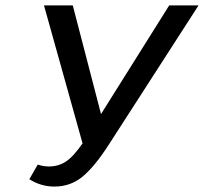

<svg xmlns="http://www.w3.org/2000/svg" viewBox="-20 -678 751 707"><path d="M711 -658 381 -146Q329 -65 284.5 -28Q240 9 180 9Q131 9 88 -18L119 -72Q139 -65 160 -65Q195 -65 222.5 -83Q250 -101 284 -150L142 -658H248L352 -258L603 -658Z"/></svg>

Font: Ysabeau Semibold
Style: Italic
Weight: 600
Italic angle: -12°
Designer: Christian Thalmann (Catharsis Fonts)
Version: Version 0.003